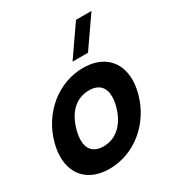

<svg xmlns="http://www.w3.org/2000/svg" viewBox="-198 -941 1016 1086"><g transform="rotate(-30 310.0 -397.5)"><path d="M423.8 -615 559 -810H458L322.8 -615ZM202.5 15C364.5 15 507.8 -102 552.8 -270C561.2 -301 565.2 -330.4 565.2 -357.6C565.2 -476.8 487.9 -555 355.2 -555C195.2 -555 51.1 -439 5.8 -270C-2.5 -238.7 -6.6 -209.2 -6.6 -181.8C-6.6 -63 70 15 202.5 15ZM236.5 -112C171.9 -112 140.4 -147.2 140.4 -206.7C140.4 -225.5 143.6 -246.7 149.8 -270C175 -364 232.2 -428 321.2 -428C386.6 -428 418.1 -392.1 418.1 -332.7C418.1 -314 415 -293 408.8 -270C383.9 -177 323.5 -112 236.5 -112Z"/></g></svg>

Font: Manrope
Style: ExtraBoldItalic
Weight: 800
Italic angle: -15°
Designer: Mikhail Sharanda
Foundry: Mikhail Sharanda
Version: Version 4.502;hotconv 1.0.109;makeotfexe 2.5.65596